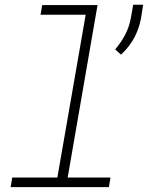

<svg xmlns="http://www.w3.org/2000/svg" viewBox="-20 -771 627 791"><path d="M153.8 -750 147 -710.4H333L216.3 -39.6H30.3L23.9 0H428.7L435.1 -39.6H258.8L381.8 -750ZM561 -695.8 569.8 -751.5H528.8L518.6 -694.3Q511.7 -658.2 495.1 -627Q478.5 -595.7 454.6 -567.4L478.5 -545.9Q495.6 -561.5 509.5 -579.6Q523.4 -597.7 534.2 -617.2Q543.5 -635.7 550.3 -655.3Q557.1 -674.8 561 -695.8Z"/></svg>

Font: Roboto Mono ExtraLight
Style: Italic
Weight: 250
Italic angle: -10°
Monospace: yes
Designer: Google
Version: Version 3.000